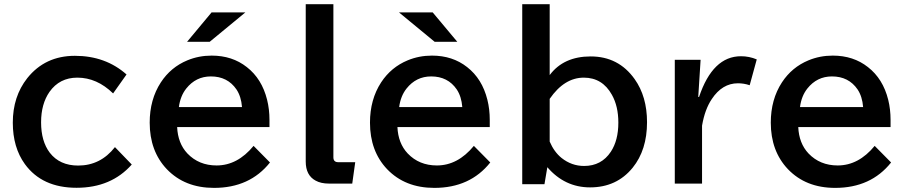

<svg xmlns="http://www.w3.org/2000/svg" viewBox="-20 -850 4330 915"><path d="M607.9 -65.9Q509.8 44.9 344.7 44.9Q180.7 44.9 98.6 -67.9Q41 -147.5 41 -265.6Q41 -390.1 109.9 -477.5Q194.8 -584 336.9 -584Q482.9 -584 583 -495.1L519 -404.8Q441.9 -480 348.6 -480Q263.7 -480 215.8 -412.1Q175.8 -354.5 175.8 -267.1Q175.8 -176.8 217.3 -122.1Q264.6 -61 352.5 -61Q459 -61 527.8 -148.9Z M988.3 -791H1149.4L979.5 -650.9H871.6ZM1264.2 -244.6H824.2Q827.6 -167 873 -118.7Q927.7 -61.5 1012.2 -61.5Q1111.8 -61.5 1188.5 -154.8L1266.6 -75.7Q1170.4 45.4 1000 45.4Q860.4 45.4 774.9 -43.9Q693.4 -129.9 693.4 -265.6Q693.4 -376 746.6 -457.5Q793.9 -529.8 873 -562.5Q927.2 -585 988.8 -585Q1086.9 -585 1156.2 -530.3Q1228 -474.6 1252.9 -374.5Q1264.2 -329.1 1264.2 -278.8ZM1133.3 -339.8Q1129.4 -390.1 1106.9 -423.8Q1064.5 -485.8 984.9 -485.8Q913.6 -485.8 867.7 -428.2Q839.4 -392.6 832.5 -339.8Z M1437 -830.1H1568.8V-100.1Q1568.8 -77.1 1591.8 -77.1H1672.9L1658.7 24.9H1547.9Q1509.3 24.9 1483.9 10.7Q1437 -14.6 1437 -80.1Z M2042 -791 2159.2 -650.9H2051.3L1881.3 -791ZM2314 -244.6H1874Q1877.4 -167 1922.9 -118.7Q1977.5 -61.5 2062 -61.5Q2161.6 -61.5 2238.3 -154.8L2316.4 -75.7Q2220.2 45.4 2049.8 45.4Q1910.2 45.4 1824.7 -43.9Q1743.2 -129.9 1743.2 -265.6Q1743.2 -376 1796.4 -457.5Q1843.8 -529.8 1922.9 -562.5Q1977.1 -585 2038.6 -585Q2136.7 -585 2206.1 -530.3Q2277.8 -474.6 2302.7 -374.5Q2314 -329.1 2314 -278.8ZM2183.1 -339.8Q2179.2 -390.1 2156.7 -423.8Q2114.3 -485.8 2034.7 -485.8Q1963.4 -485.8 1917.5 -428.2Q1889.2 -392.6 1882.3 -339.8Z M2468.8 -830.1H2599.6V-492.2Q2666 -581.1 2794.9 -581.1Q2927.7 -581.1 3004.4 -473.1Q3063.5 -390.1 3063.5 -267.6Q3063.5 -135.3 2995.1 -50.8Q2918.9 43 2792 43Q2671.4 43 2588.4 -53.2L2574.7 27.8H2468.8ZM2599.6 -175.3Q2620.6 -126 2656.2 -97.2Q2704.1 -59.1 2763.7 -59.1Q2846.2 -59.1 2891.1 -127Q2926.8 -181.2 2926.8 -265.6Q2926.8 -343.8 2896 -398.4Q2850.6 -480 2762.2 -480Q2669.4 -480 2599.6 -378.9Z M3307.6 -388.2H3311.5Q3376.5 -582 3511.2 -582Q3550.3 -582 3586.4 -566.9L3552.7 -443.8Q3525.4 -453.1 3496.6 -453.1Q3421.9 -453.1 3372.1 -377.9Q3338.9 -328.6 3325.7 -251V24.9H3195.8V-564.9H3318.8Z M4224.1 -244.6H3784.2Q3787.6 -167 3833 -118.7Q3887.7 -61.5 3972.2 -61.5Q4071.8 -61.5 4148.4 -154.8L4226.6 -75.7Q4130.4 45.4 3960 45.4Q3820.3 45.4 3734.9 -43.9Q3653.3 -129.9 3653.3 -265.6Q3653.3 -376 3706.5 -457.5Q3753.9 -529.8 3833 -562.5Q3887.2 -585 3948.7 -585Q4046.9 -585 4116.2 -530.3Q4188 -474.6 4212.9 -374.5Q4224.1 -329.1 4224.1 -278.8ZM4093.3 -339.8Q4089.4 -390.1 4066.9 -423.8Q4024.4 -485.8 3944.8 -485.8Q3873.5 -485.8 3827.6 -428.2Q3799.3 -392.6 3792.5 -339.8Z"/></svg>

Font: BIZ UDPGothic
Style: Bold
Weight: 700
Designer: TypeBank Co., Ltd.
Foundry: Morisawa Inc.
Version: Version 1.051